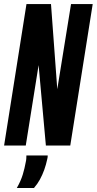

<svg xmlns="http://www.w3.org/2000/svg" viewBox="-36 -720 478 950"><path d="M-15.7 0 95 -700H216.3L247.4 -278.6L315.5 -700H422.7L311.7 0H191L155 -397.8L91.5 0ZM94.6 49.2H200.1Q200.1 53.4 199.6 57.9Q199.1 62.4 197.8 67.2Q192 94.8 182.9 120.2Q173.7 145.7 161.5 168.1Q149.3 190.5 132 210.2H47.2Q66.9 175.8 76.6 143.9Q86.2 112.1 91.6 81.2Q93.6 73.2 94.1 64.7Q94.6 56.2 94.6 49.2Z"/></svg>

Font: Georama ExtraCondensed Thin
Style: Italic
Weight: 100
Width: 2
Italic angle: -9°
Designer: Jean-Baptiste Levee
Foundry: Production Type
Version: Version 1.001